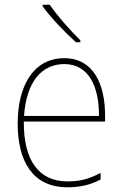

<svg xmlns="http://www.w3.org/2000/svg" viewBox="-20 -785 521 815"><path d="M191 -765H161V-758C195 -711 255 -648 302 -606H321V-614C278 -656 223 -718 191 -765ZM253 -538C119 -538 55 -416 55 -261C55 -100 119 10 266 10C322 10 365 -1 407 -23V-51C355 -24 319 -15 266 -15C144 -15 80 -105 81 -269H426V-295C426 -427 377 -538 253 -538ZM253 -513C355 -513 401 -420 400 -293H82C92 -438 157 -513 253 -513Z"/></svg>

Font: Noto Sans Gurmukhi SemiCondensed Thin
Style: Regular
Weight: 100
Width: 4
Designer: Jelle Bosma - Monotype Design Team
Foundry: Monotype Imaging Inc.
Version: Version 2.004